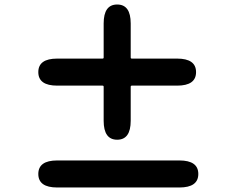

<svg xmlns="http://www.w3.org/2000/svg" viewBox="-20 -836 1040 852"><path d="M234 -4Q150 -4 150 -64Q150 -124 234 -124H776Q860 -124 860 -64Q860 -4 776 -4ZM500 -216Q440 -216 440 -300V-451Q440 -456 435 -456H234Q150 -456 150 -516Q150 -576 234 -576H435Q440 -576 440 -581V-732Q440 -816 500 -816Q560 -816 560 -732V-581Q560 -576 565 -576H766Q850 -576 850 -516Q850 -456 766 -456H565Q560 -456 560 -451V-300Q560 -216 500 -216Z"/></svg>

Font: Resource Han Rounded KR Heavy
Style: Regular
Weight: 900
Designer: Cyano Hao (round all glyphs); Ryoko NISHIZUKA 西塚涼子 (kana, bopomofo & ideographs); Paul D. Hunt (Latin, Greek & Cyrillic)
Foundry: Cyano Hao
Version: 0.990